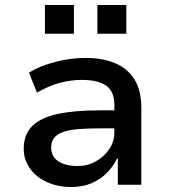

<svg xmlns="http://www.w3.org/2000/svg" viewBox="-20 -740 678 769"><path d="M265 9Q211 9 167.5 -11Q124 -31 99.5 -66Q75 -101 75 -144Q75 -200 108 -234Q141 -268 208.5 -283Q276 -298 379 -298H454V-226H385Q333 -226 295.5 -223Q258 -220 233.5 -211.5Q209 -203 197 -188Q185 -173 185 -150Q185 -112 214.5 -93.5Q244 -75 290 -75Q330 -75 363.5 -93.5Q397 -112 417.5 -142.5Q438 -173 438 -209V-320Q438 -374 405 -397Q372 -420 307 -420Q264 -420 220.5 -408.5Q177 -397 128 -369L96 -449Q129 -469 166 -481.5Q203 -494 243 -501Q283 -508 324 -508Q391 -508 441 -487Q491 -466 518.5 -422Q546 -378 546 -308V0H452V-105H449Q434 -74 408.5 -48Q383 -22 347.5 -6.5Q312 9 265 9ZM370 -605V-720H486V-605ZM160 -605V-720H276V-605Z"/></svg>

Font: Nunito Sans 7pt SemiBold
Style: Regular
Weight: 600
Designer: Vernon Adams
Foundry: Vernon Adams
Version: Version 3.101;gftools[0.9.27]